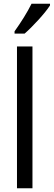

<svg xmlns="http://www.w3.org/2000/svg" viewBox="-20 -1009 288 1029"><path d="M248 -980V-989H149C127 -944 93 -890 58 -841V-829H112C154 -865 223 -940 248 -980ZM154 0V-760H71V0Z"/></svg>

Font: Noto Sans Bengali Condensed
Style: Regular
Weight: 400
Width: 3
Designer: Jelle Bosma - Monotype Design Team
Foundry: Monotype Imaging Inc.
Version: Version 2.003